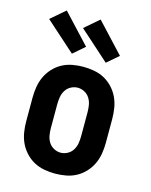

<svg xmlns="http://www.w3.org/2000/svg" viewBox="-117 -847 734 931"><g transform="rotate(15 250.0 -381.5)"><path d="M250 8Q223 8 195.5 3Q168 -2 144 -15Q120 -28 101 -48.5Q82 -69 70.5 -93.5Q59 -118 54.5 -145.5Q50 -173 50 -200V-320Q50 -347 54.5 -374.5Q59 -402 70.5 -426.5Q82 -451 101 -471.5Q120 -492 144 -505Q168 -518 195.5 -523Q223 -528 250 -528Q277 -528 304.5 -523Q332 -518 356 -505Q380 -492 399 -471.5Q418 -451 429.5 -426.5Q441 -402 445.5 -374.5Q450 -347 450 -320V-200Q450 -173 445.5 -145.5Q441 -118 429.5 -93.5Q418 -69 399 -48.5Q380 -28 356 -15Q332 -2 304.5 3Q277 8 250 8ZM250 -97Q268 -97 284.5 -106Q301 -115 310.5 -130.5Q320 -146 323 -164Q326 -182 326 -200V-320Q326 -338 323 -356Q320 -374 310.5 -389.5Q301 -405 284.5 -414Q268 -423 250 -423Q232 -423 215.5 -414Q199 -405 189.5 -389.5Q180 -374 177 -356Q174 -338 174 -320V-200Q174 -182 177 -164Q180 -146 189.5 -130.5Q199 -115 215.5 -106Q232 -97 250 -97ZM349 -575 199 -709 271 -771 407 -625ZM179 -575 29 -709 101 -771 237 -625Z"/></g></svg>

Font: Iosevka Curly Extrabold
Style: Regular
Weight: 800
Monospace: yes
Designer: Belleve Invis
Foundry: Belleve Invis
Version: Version 22.1.2; ttfautohint (v1.8.4)